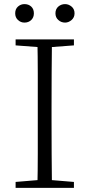

<svg xmlns="http://www.w3.org/2000/svg" viewBox="-20 -915 436 935"><path d="M99 -805Q81 -805 67.5 -817.5Q54 -830 54 -850Q54 -871 67.5 -883Q81 -895 99 -895Q119 -895 132 -883Q145 -871 145 -850Q145 -830 132 -817.5Q119 -805 99 -805ZM297 -805Q278 -805 264 -817.5Q250 -830 250 -850Q250 -871 264 -883Q278 -895 297 -895Q314 -895 328.5 -883Q343 -871 343 -850Q343 -830 328.5 -817.5Q314 -805 297 -805ZM56 0V-29L188 -40H207L340 -29V0ZM162 0Q164 -83 164 -166Q164 -249 164 -333V-390Q164 -474 164 -557.5Q164 -641 162 -723H233Q232 -641 231.5 -557.5Q231 -474 231 -390V-333Q231 -249 231.5 -166Q232 -83 233 0ZM56 -694V-723H340V-694L207 -684H188Z"/></svg>

Font: Noto Serif KR ExtraLight ExtraLight
Style: Regular
Weight: 250
Version: Version 2.003-H1;hotconv 1.1.1;makeotfexe 2.6.0